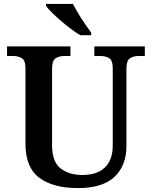

<svg xmlns="http://www.w3.org/2000/svg" viewBox="-20 -951 776 981"><path d="M378 10Q252 10 181 -42.5Q110 -95 110 -217V-602Q110 -643 91 -654Q72 -665 47 -665H16V-714H340V-665H309Q283 -665 264.5 -653.5Q246 -642 246 -598V-210Q246 -125 289 -91Q332 -57 402 -57Q476 -57 516 -95.5Q556 -134 556 -207V-602Q556 -643 537.5 -654Q519 -665 493 -665H462V-714H720V-665H688Q663 -665 644.5 -653.5Q626 -642 626 -598V-205Q626 -105 565 -47.5Q504 10 378 10ZM390 -771Q367 -785 341 -804.5Q315 -824 289.5 -846Q264 -868 244 -888Q224 -908 215 -921V-931H353Q364 -909 380 -882Q396 -855 414 -829Q432 -803 446 -784V-771Z"/></svg>

Font: Noto Serif NP Hmong SemiBold
Style: Regular
Weight: 600
Designer: Dalton Maag Ltd
Foundry: Dalton Maag Ltd
Version: Version 1.001; ttfautohint (v1.8.4.7-5d5b)